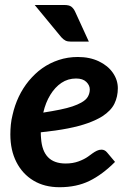

<svg xmlns="http://www.w3.org/2000/svg" viewBox="-20 -752 532 779"><path d="M221.6 7.6Q160.3 7.6 115.6 -19.4Q71 -46.3 46.5 -94.5Q22 -142.7 22 -206.4Q22 -226.4 24 -246.5Q26 -266.5 31 -286.1Q39.6 -324.7 56.2 -359.7Q72.9 -394.7 97 -424.1Q109.2 -438.5 122.7 -451.5Q136.2 -464.5 151.3 -475Q181.4 -496.4 218.1 -508.6Q254.7 -520.8 295.8 -520.8Q344.1 -520.8 381 -503.2Q418 -485.6 438 -456.5Q458.1 -427.4 458.1 -394Q458.1 -359.9 444.3 -331.5Q430.5 -303 395.1 -280Q371.1 -265 336.5 -252.5Q301.9 -240 254.7 -230.8Q207.5 -221.6 145.5 -215.2Q145.5 -209 145.8 -201.4Q146 -193.7 146.6 -190.7Q150 -139.7 174.8 -114.2Q199.5 -88.6 246.5 -88.6Q275.1 -88.6 298.5 -97.1Q321.8 -105.6 337.6 -116.9Q346.1 -123.4 355.1 -129.7Q364 -136.1 373 -140.4Q382 -144.8 391.7 -144.8Q405.1 -144.8 414.4 -133.5L446.7 -95.1Q395.1 -43.4 342.7 -17.9Q290.4 7.6 221.6 7.6ZM155.6 -295.2Q193.5 -301.1 223.3 -307.2Q253 -313.3 273.9 -320.3Q294.9 -327.4 309.6 -335.7Q328.9 -346.3 336.6 -359.9Q344.3 -373.6 344.3 -389.3Q344.3 -405.7 330.3 -419.6Q316.2 -433.5 288.6 -433.5Q255.7 -433.5 229.4 -415.9Q203.2 -398.3 184.1 -367.1Q165 -336 155.6 -295.2ZM120.8 -731.8H240Q260.5 -731.8 269.4 -724.9Q278.4 -718 284.5 -705.3L340.5 -583.1H268.4Q254 -583.1 245.7 -587.3Q237.5 -591.4 228.6 -601.1Z"/></svg>

Font: Aleo
Style: Italic
Weight: 400
Italic angle: -7°
Designer: Alessio Laiso
Foundry: Alessio Laiso
Version: Version 2.001;gftools[0.9.29]